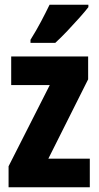

<svg xmlns="http://www.w3.org/2000/svg" viewBox="-20 -786 415 806"><path d="M357 0H16V-88L189 -429H27V-549H350V-453L183 -120H357ZM351 -756Q338 -739 314 -712Q290 -685 263 -656.5Q236 -628 212 -606H108V-619Q133 -659 152.5 -696Q172 -733 188 -766H351Z"/></svg>

Font: Noto Sans Telugu ExtraCondensed ExtraBold
Style: Regular
Weight: 800
Width: 2
Designer: Jelle Bosma - Monotype Design Team
Foundry: Monotype Imaging Inc.
Version: Version 2.005; ttfautohint (v1.8.4.7-5d5b)